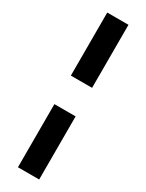

<svg xmlns="http://www.w3.org/2000/svg" viewBox="-242 -745 763 1002"><g transform="rotate(30 140.0 -244.0)"><path d="M204.1 -710V-330.1H76.2V-710ZM204.1 -158.2V222.2H76.2V-158.2Z"/></g></svg>

Font: Arimo
Style: Bold
Weight: 700
Designer: Steve Matteson
Foundry: Monotype Imaging Inc.
Version: Version 1.33